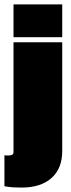

<svg xmlns="http://www.w3.org/2000/svg" viewBox="-36 -685 322 867"><path d="M245 -517H25V-665H245ZM62 162Q41 162 23.5 161Q6 160 -16 156V16Q-11 17 -7.5 17Q-4 17 2 17Q14 17 19.5 13.5Q25 10 25 1V-494H245V-3Q245 76 196.5 119Q148 162 62 162Z"/></svg>

Font: Blinker Black
Style: Regular
Weight: 900
Designer: Juergen Huber
Foundry: supertype
Version: Version 1.017;hotconv 1.0.117;makeotfexe 2.5.65602